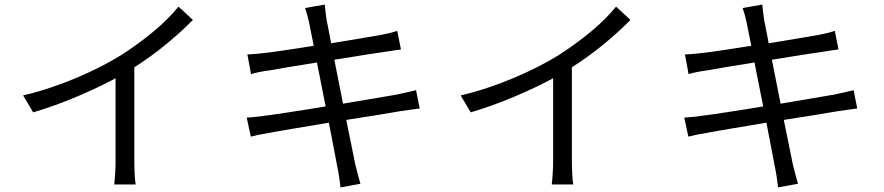

<svg xmlns="http://www.w3.org/2000/svg" viewBox="-20 -776 3864 839"><path d="M823 -689Q773 -638 707 -583.5Q641 -529 567 -482V-73Q567 -45 568.5 -14.5Q570 16 573 30H479Q481 16 483 -14.5Q485 -45 485 -73V-434Q407 -392 313 -352.5Q219 -313 125 -285L81 -359Q141 -373 200.5 -393Q260 -413 315.5 -436.5Q371 -460 420 -485Q469 -510 509 -535Q545 -558 581.5 -584.5Q618 -611 651 -638.5Q684 -666 712 -694Q740 -722 760 -747Z M1814 -302Q1799 -300 1777 -297Q1755 -294 1728 -290Q1689 -283 1626.5 -273Q1564 -263 1493 -252Q1507 -182 1518 -129.5Q1529 -77 1532 -60Q1537 -40 1543 -16.5Q1549 7 1555 27L1468 43Q1465 19 1462 -3Q1459 -25 1454 -47Q1451 -63 1441 -115.5Q1431 -168 1417 -240Q1377 -233 1338 -226.5Q1299 -220 1265.5 -214.5Q1232 -209 1204.5 -204Q1177 -199 1160 -196Q1105 -187 1076 -179L1058 -262Q1075 -263 1099.5 -265.5Q1124 -268 1142 -271Q1160 -273 1187.5 -277Q1215 -281 1249.5 -286.5Q1284 -292 1323 -298Q1362 -304 1403 -311L1365 -503Q1296 -492 1239 -482.5Q1182 -473 1155 -468Q1132 -465 1112.5 -461Q1093 -457 1077 -452L1061 -538Q1079 -539 1098.5 -540.5Q1118 -542 1141 -545Q1169 -548 1226 -556.5Q1283 -565 1351 -576Q1343 -614 1338 -640.5Q1333 -667 1331 -676Q1327 -695 1322.5 -711Q1318 -727 1313 -741L1399 -756Q1400 -742 1402.5 -724Q1405 -706 1407 -690Q1409 -682 1414 -655Q1419 -628 1427 -587Q1497 -598 1557.5 -608.5Q1618 -619 1648 -624Q1669 -628 1686.5 -632.5Q1704 -637 1716 -641L1732 -560Q1587 -539 1441 -515L1479 -323Q1552 -335 1615.5 -346Q1679 -357 1715 -363Q1742 -369 1762.5 -373.5Q1783 -378 1798 -382Z M2735 -689Q2685 -638 2619 -583.5Q2553 -529 2479 -482V-73Q2479 -45 2480.5 -14.5Q2482 16 2485 30H2391Q2393 16 2395 -14.5Q2397 -45 2397 -73V-434Q2319 -392 2225 -352.5Q2131 -313 2037 -285L1993 -359Q2053 -373 2112.5 -393Q2172 -413 2227.5 -436.5Q2283 -460 2332 -485Q2381 -510 2421 -535Q2457 -558 2493.5 -584.5Q2530 -611 2563 -638.5Q2596 -666 2624 -694Q2652 -722 2672 -747Z M3726 -302Q3711 -300 3689 -297Q3667 -294 3640 -290Q3601 -283 3538.5 -273Q3476 -263 3405 -252Q3419 -182 3430 -129.5Q3441 -77 3444 -60Q3449 -40 3455 -16.5Q3461 7 3467 27L3380 43Q3377 19 3374 -3Q3371 -25 3366 -47Q3363 -63 3353 -115.5Q3343 -168 3329 -240Q3289 -233 3250 -226.5Q3211 -220 3177.5 -214.5Q3144 -209 3116.5 -204Q3089 -199 3072 -196Q3017 -187 2988 -179L2970 -262Q2987 -263 3011.5 -265.5Q3036 -268 3054 -271Q3072 -273 3099.5 -277Q3127 -281 3161.5 -286.5Q3196 -292 3235 -298Q3274 -304 3315 -311L3277 -503Q3208 -492 3151 -482.5Q3094 -473 3067 -468Q3044 -465 3024.5 -461Q3005 -457 2989 -452L2973 -538Q2991 -539 3010.5 -540.5Q3030 -542 3053 -545Q3081 -548 3138 -556.5Q3195 -565 3263 -576Q3255 -614 3250 -640.5Q3245 -667 3243 -676Q3239 -695 3234.5 -711Q3230 -727 3225 -741L3311 -756Q3312 -742 3314.5 -724Q3317 -706 3319 -690Q3321 -682 3326 -655Q3331 -628 3339 -587Q3409 -598 3469.5 -608.5Q3530 -619 3560 -624Q3581 -628 3598.5 -632.5Q3616 -637 3628 -641L3644 -560Q3499 -539 3353 -515L3391 -323Q3464 -335 3527.5 -346Q3591 -357 3627 -363Q3654 -369 3674.5 -373.5Q3695 -378 3710 -382Z"/></svg>

Font: Kinto Sans
Style: Regular
Weight: 400
Designer: Authors: Ryoko NISHIZUKA  (kana & ideographs); Paul D. Hunt (Latin, Greek & Cyrillic); Wenlong ZHANG  (bopomofo); Sandol
Foundry: Adobe Systems Incorporated, ookami Inc.
Version: Version 0.001